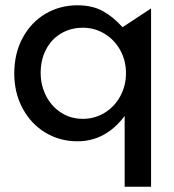

<svg xmlns="http://www.w3.org/2000/svg" viewBox="-20 -524 658 727"><path d="M552 183V-492L444 -421Q408 -461 368.5 -482.5Q329 -504 273 -504Q207 -504 152.5 -472Q98 -440 66 -381Q34 -322 34 -246Q34 -172 66 -113Q98 -54 152.5 -21.5Q207 11 273 11Q380 11 452 -85V183ZM134 -248Q134 -298 154.5 -337Q175 -376 211.5 -397.5Q248 -419 294 -419Q338 -419 375.5 -396.5Q413 -374 435 -334.5Q457 -295 457 -247Q457 -199 435 -159Q413 -119 375.5 -96.5Q338 -74 294 -74Q247 -74 210.5 -98Q174 -122 154 -162Q134 -202 134 -248Z"/></svg>

Font: Geom
Style: Regular
Weight: 400
Version: Version 1.102